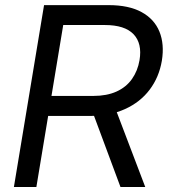

<svg xmlns="http://www.w3.org/2000/svg" viewBox="-20 -748 677 768"><path d="M35.6 0 156.2 -727.5H414.6Q495.1 -727.5 546.1 -699.7Q597.2 -671.9 617.7 -621.6Q638.2 -571.3 627.4 -504.9Q616.2 -439 578.6 -389.2Q541 -339.4 480.2 -311.8Q419.4 -284.2 339.8 -284.2H132.8L146 -364.3H353.5Q407.2 -364.3 446 -381.8Q484.9 -399.4 507.8 -431.9Q530.8 -464.4 538.1 -507.3Q549.3 -574.2 514.2 -611.1Q479 -647.9 399.4 -647.9H232.9L125.5 0ZM461.9 0 340.3 -327.1H436.5L561 0Z"/></svg>

Font: Inter 24pt
Style: Italic
Weight: 400
Italic angle: -9.3988°
Designer: Rasmus Andersson
Foundry: rsms
Version: Version 4.001;git-66647c0bb